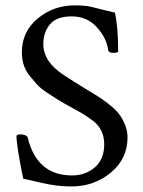

<svg xmlns="http://www.w3.org/2000/svg" viewBox="-20 -669 519 699"><path d="M59.6 -478.5Q59.6 -553.7 117.2 -601.6Q174.8 -649.4 251 -649.4Q291 -649.4 312.5 -644L357.4 -632.8Q380.9 -627 398.4 -623Q410.2 -570.3 410.2 -482.4Q410.2 -476.6 393.1 -476.6Q376 -476.6 374 -485.4Q369.1 -529.3 333 -569.3Q296.9 -609.4 241.2 -609.4Q185.5 -609.4 161.6 -580.1Q137.7 -550.8 137.7 -508.8Q137.7 -445.3 209.5 -397.5Q244.1 -374.5 290.5 -346.2Q336.9 -318.4 348.1 -310.5Q398.4 -275.9 415.5 -251Q444.3 -210 444.3 -168.9Q444.3 -90.8 383.3 -40.5Q322.3 9.8 240.2 9.8Q186.5 9.8 130.9 -3.4Q75.2 -16.6 64.5 -18.6Q40 -138.7 40 -173.8Q40 -179.7 55.7 -179.7Q71.3 -179.7 80.1 -170.9Q113.3 -30.3 242.2 -30.3Q291 -30.3 325.2 -59.6Q359.4 -88.9 359.4 -143.6Q359.4 -198.2 318.8 -229Q292.5 -249 265.6 -263.7Q238.3 -278.3 219.7 -289.1Q201.2 -299.8 189.9 -306.6Q178.7 -313.5 152.8 -330.6Q127 -347.7 115.2 -360.8Q103.5 -374 87.9 -393.1Q59.6 -427.7 59.6 -478.5Z"/></svg>

Font: CrimsonText-Roman
Style: Roman
Weight: 400
Version: Version 0.13